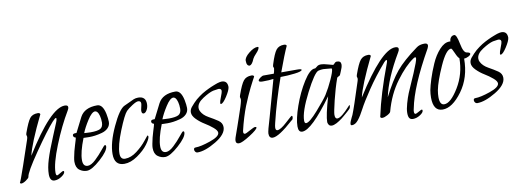

<svg xmlns="http://www.w3.org/2000/svg" viewBox="-55 -839 3187 1170"><g transform="rotate(-10 1539.0 -254.5)"><path d="M360 -372Q309 -287 265 -177Q221 -67 221 -12Q221 6 229 6Q232 6 248.5 -4Q265 -14 268 -14Q274 -14 274 -8Q274 4 252 19Q230 34 208 34Q179 34 179 -9Q179 -48 195 -100Q211 -152 245 -233Q279 -314 279 -315Q284 -328 284 -335Q284 -340 281 -340Q276 -340 259 -322Q216 -274 136 -158Q56 -42 54 -15Q53 -8 35 4.5Q17 17 5 17Q-2 17 -3 10Q-1 13 34.5 -90Q70 -193 85 -239Q89 -251 89 -257Q89 -261 87.5 -264.5Q86 -268 86 -270Q86 -274 89 -283Q112 -347 128 -367.5Q144 -388 177 -388Q190 -388 192 -379Q110 -211 94 -139Q259 -405 347 -405Q367 -405 367 -392Q367 -383 360 -372Z M589 -311Q595 -280 595 -261Q595 -239 580 -223.5Q565 -208 541 -201.5Q517 -195 498 -192.5Q479 -190 462 -190Q452 -190 439.5 -190.5Q427 -191 426 -191Q393 -107 393 -59Q393 -19 423 -19Q444 -19 472 -45.5Q500 -72 521 -98.5Q542 -125 546 -125Q553 -125 553 -117Q553 -89 498 -39.5Q443 10 412 10Q387 10 366.5 -5.5Q346 -21 346 -57Q346 -68 349 -83Q356 -121 367.5 -157Q379 -193 380 -201Q365 -205 365 -217Q365 -228 382 -228H389Q429 -307 435 -319Q463 -372 542 -372Q576 -372 589 -311ZM553 -263Q553 -288 548 -306Q543 -324 536.5 -331Q530 -338 523 -338Q503 -338 475.5 -295Q448 -252 435 -219Q437 -219 451 -218Q465 -217 475 -217Q516 -217 534 -226Q552 -235 553 -263Z M843 -328Q843 -307 833.5 -290.5Q824 -274 813 -274Q801 -274 801 -292Q801 -298 805 -314Q809 -330 809 -337Q809 -353 792 -353Q780 -353 754.5 -336.5Q729 -320 716 -307Q697 -287 661 -197.5Q625 -108 625 -59Q625 -22 654 -22Q691 -22 728 -50.5Q765 -79 788 -108.5Q811 -138 812 -138Q817 -136 817 -131Q817 -116 793 -83.5Q769 -51 726.5 -21.5Q684 8 644 8Q583 8 583 -63Q583 -132 628 -229Q673 -326 706 -341Q721 -347 738.5 -356Q756 -365 768.5 -370Q781 -375 796 -375Q843 -375 843 -328Z M1073 -311Q1079 -280 1079 -261Q1079 -239 1064 -223.5Q1049 -208 1025 -201.5Q1001 -195 982 -192.5Q963 -190 946 -190Q936 -190 923.5 -190.5Q911 -191 910 -191Q877 -107 877 -59Q877 -19 907 -19Q928 -19 956 -45.5Q984 -72 1005 -98.5Q1026 -125 1030 -125Q1037 -125 1037 -117Q1037 -89 982 -39.5Q927 10 896 10Q871 10 850.5 -5.5Q830 -21 830 -57Q830 -68 833 -83Q840 -121 851.5 -157Q863 -193 864 -201Q849 -205 849 -217Q849 -228 866 -228H873Q913 -307 919 -319Q947 -372 1026 -372Q1060 -372 1073 -311ZM1037 -263Q1037 -288 1032 -306Q1027 -324 1020.5 -331Q1014 -338 1007 -338Q987 -338 959.5 -295Q932 -252 919 -219Q921 -219 935 -218Q949 -217 959 -217Q1000 -217 1018 -226Q1036 -235 1037 -263Z M1350 -343Q1348 -323 1324 -286Q1300 -249 1287 -249Q1283 -249 1283 -255Q1283 -264 1294 -291.5Q1305 -319 1305 -327Q1305 -342 1287 -342Q1284 -342 1254 -337Q1229 -331 1188.5 -305Q1148 -279 1148 -248Q1148 -237 1153 -228Q1166 -202 1198.5 -184Q1231 -166 1254.5 -150Q1278 -134 1278 -108Q1278 -64 1210.5 -23.5Q1143 17 1095 17Q1087 17 1082 10.5Q1077 4 1077 -3Q1077 -15 1088 -15Q1121 -15 1180.5 -35.5Q1240 -56 1240 -80Q1240 -94 1217.5 -113Q1195 -132 1168.5 -148Q1142 -164 1119.5 -186.5Q1097 -209 1097 -230Q1097 -247 1109 -262Q1118 -273 1128 -283.5Q1138 -294 1147 -302Q1156 -310 1167.5 -318Q1179 -326 1188 -332Q1197 -338 1209 -344Q1221 -350 1228 -353.5Q1235 -357 1246.5 -362Q1258 -367 1262.5 -368.5Q1267 -370 1277 -374Q1287 -378 1288 -378Q1305 -383 1314 -383Q1350 -383 1350 -343Z M1572 -550Q1572 -537 1553 -517Q1534 -497 1529 -486Q1516 -453 1501 -449Q1481 -449 1481 -482Q1481 -503 1512 -528Q1543 -553 1566 -553Q1571 -553 1572 -550ZM1515 -379Q1513 -376 1501.5 -354Q1490 -332 1482 -316Q1474 -300 1460 -269Q1446 -238 1435 -210Q1424 -182 1412 -143Q1400 -104 1391 -65Q1390 -62 1390 -57Q1390 -45 1400 -45Q1406 -45 1432.5 -60Q1459 -75 1467 -75Q1474 -75 1475 -71Q1475 -59 1424 -26.5Q1373 6 1354 6Q1335 6 1335 -12Q1335 -21 1339 -33Q1350 -64 1361.5 -97Q1373 -130 1379 -148Q1385 -166 1391.5 -185Q1398 -204 1401 -213.5Q1404 -223 1406.5 -232.5Q1409 -242 1410 -247Q1411 -252 1411 -257Q1411 -261 1409.5 -264.5Q1408 -268 1408 -270Q1408 -274 1411 -283Q1433 -346 1450 -367Q1467 -388 1500 -388Q1513 -388 1515 -379Z M1636 -375 1640 -389Q1643 -401 1643 -406Q1643 -410 1641 -413.5Q1639 -417 1639 -420Q1639 -423 1642 -432Q1662 -496 1678.5 -517Q1695 -538 1727 -538Q1741 -538 1743 -529Q1721 -482 1682 -375H1779Q1807 -375 1807 -369Q1807 -359 1761 -353.5Q1715 -348 1673 -348Q1623 -207 1592 -78Q1587 -58 1587 -49Q1587 -32 1598 -32Q1618 -32 1656.5 -67.5Q1695 -103 1698 -103Q1703 -103 1703 -97Q1703 -80 1692 -75Q1600 8 1563 8Q1540 8 1540 -21Q1540 -37 1564 -115Q1567 -125 1628 -344Q1604 -340 1561 -340Q1538 -340 1538 -349Q1538 -356 1551 -365.5Q1564 -375 1572 -375Z M2048 -80Q2047 -79 2039 -71.5Q2031 -64 2026 -60Q2021 -56 2011.5 -47.5Q2002 -39 1995 -34Q1988 -29 1978 -22Q1968 -15 1960.5 -11.5Q1953 -8 1945 -5Q1937 -2 1930 -2Q1909 -2 1905 -27Q1905 -69 1938 -182Q1804 3 1746 3Q1722 3 1722 -33Q1722 -79 1749.5 -157.5Q1777 -236 1817 -299.5Q1857 -363 1887 -363H1890L1901 -371Q1910 -381 1929 -381Q1944 -381 1971 -373Q1998 -365 2001 -365Q2005 -365 2011.5 -373Q2018 -381 2027 -381Q2052 -381 2052 -359Q2052 -350 2048.5 -339Q2045 -328 2038.5 -313.5Q2032 -299 2031 -296Q2030 -294 2021.5 -290Q2013 -286 2012 -283Q1990 -221 1973 -150.5Q1956 -80 1956 -64Q1956 -39 1970 -39Q1984 -39 2004.5 -56Q2025 -73 2040 -90Q2055 -107 2056 -107Q2058 -107 2058 -103Q2058 -88 2048 -80ZM1982 -346Q1976 -346 1961.5 -348Q1947 -350 1937 -350Q1923 -350 1907 -346Q1882 -339 1825 -227.5Q1768 -116 1768 -61Q1768 -44 1778 -44Q1799 -44 1852.5 -105Q1906 -166 1923 -192Q1948 -232 1969 -278.5Q1990 -325 1990 -340Q1990 -346 1985 -346Z M2585 -363Q2464 -149 2439 -18Q2436 -8 2436 2Q2436 16 2445 16Q2449 16 2465.5 6.5Q2482 -3 2485 -3Q2490 -3 2490 3Q2490 16 2468 30Q2446 44 2424 44Q2409 44 2402 34.5Q2395 25 2395 2Q2395 -21 2405 -56Q2415 -91 2425 -115.5Q2435 -140 2453.5 -181Q2472 -222 2475 -230Q2506 -303 2506 -317Q2506 -324 2501 -324Q2498 -324 2490 -319Q2438 -284 2380 -206Q2322 -128 2294 -24Q2292 -16 2273 -5.5Q2254 5 2241 5Q2229 5 2229 -4V-6L2230 -8Q2258 -140 2324 -315Q2329 -328 2329 -333Q2329 -338 2326 -338Q2321 -338 2311 -327Q2247 -253 2198 -180Q2149 -107 2129.5 -69Q2110 -31 2091 -7Q2072 17 2051 17Q2043 17 2043 9Q2043 2 2047.5 -9Q2052 -20 2057.5 -31Q2063 -42 2064 -44Q2080 -83 2130 -239Q2134 -251 2134 -257Q2134 -261 2132.5 -264.5Q2131 -268 2131 -270Q2131 -274 2134 -283Q2156 -346 2173 -367Q2190 -388 2222 -388Q2235 -388 2237 -379Q2155 -211 2139 -139Q2306 -405 2392 -405Q2412 -405 2412 -392Q2412 -383 2405 -372Q2318 -225 2295 -113Q2344 -210 2388.5 -263.5Q2433 -317 2521 -381Q2540 -396 2571 -396Q2591 -396 2591 -382Q2591 -375 2585 -363Z M2794 -264Q2794 -147 2733 -64Q2672 19 2612 19Q2554 19 2554 -65Q2554 -88 2558 -111Q2563 -137 2576 -178Q2589 -219 2610 -267Q2631 -315 2661.5 -348.5Q2692 -382 2723 -382H2730Q2730 -396 2738 -406Q2746 -416 2760 -416Q2774 -415 2785 -357.5Q2796 -300 2817 -298Q2836 -295 2836 -287Q2836 -279 2821 -271.5Q2806 -264 2794 -264ZM2766 -272Q2757 -277 2744 -307.5Q2731 -338 2726 -338Q2695 -338 2654 -246.5Q2613 -155 2603 -102Q2599 -79 2599 -60Q2599 -11 2627 -11Q2667 -11 2716.5 -92.5Q2766 -174 2766 -272Z M3081 -343Q3079 -323 3055 -286Q3031 -249 3018 -249Q3014 -249 3014 -255Q3014 -264 3025 -291.5Q3036 -319 3036 -327Q3036 -342 3018 -342Q3015 -342 2985 -337Q2960 -331 2919.5 -305Q2879 -279 2879 -248Q2879 -237 2884 -228Q2897 -202 2929.5 -184Q2962 -166 2985.5 -150Q3009 -134 3009 -108Q3009 -64 2941.5 -23.5Q2874 17 2826 17Q2818 17 2813 10.5Q2808 4 2808 -3Q2808 -15 2819 -15Q2852 -15 2911.5 -35.5Q2971 -56 2971 -80Q2971 -94 2948.5 -113Q2926 -132 2899.5 -148Q2873 -164 2850.5 -186.5Q2828 -209 2828 -230Q2828 -247 2840 -262Q2849 -273 2859 -283.5Q2869 -294 2878 -302Q2887 -310 2898.5 -318Q2910 -326 2919 -332Q2928 -338 2940 -344Q2952 -350 2959 -353.5Q2966 -357 2977.5 -362Q2989 -367 2993.5 -368.5Q2998 -370 3008 -374Q3018 -378 3019 -378Q3036 -383 3045 -383Q3081 -383 3081 -343Z"/></g></svg>

Font: Bilbo Swash Caps
Style: Regular
Weight: 400
Designer: Robert E. Leuschke
Foundry: Robert E. Leuschke
Version: Version 1.003